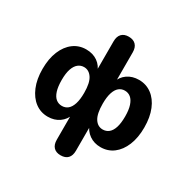

<svg xmlns="http://www.w3.org/2000/svg" viewBox="-195 -895 1249 1265"><g transform="rotate(30 429.0 -263.0)"><path d="M429.2 188.5Q394.2 188.5 375.5 168.6Q356.8 148.8 356.8 111.5V-86.5H367.2Q350.8 -40 314.6 -14.8Q278.5 10.5 228.5 10.5Q174 10.5 132.1 -21.1Q90.2 -52.8 66.2 -110.5Q42.2 -168.2 42.2 -245.5Q42.2 -324 66.2 -381.2Q90.2 -438.5 132.1 -469.6Q174 -500.8 228.5 -500.8Q279.5 -500.8 315.8 -475.4Q352 -450 367.2 -403.8H356.8V-636.5Q356.8 -673.8 375.5 -693.6Q394.2 -713.5 429.2 -713.5Q464.2 -713.5 483.4 -693.6Q502.5 -673.8 502.5 -636.5V-403.8H491.2Q506.5 -450 543.1 -475.4Q579.8 -500.8 630 -500.8Q684.5 -500.8 726.8 -469.6Q769 -438.5 792.6 -381.2Q816.2 -324 816.2 -245.5Q816.2 -168.2 792.6 -110.5Q769 -52.8 727.1 -21.1Q685.2 10.5 630 10.5Q581 10.5 544.8 -14.8Q508.5 -40 491.2 -86.5H502.5V111.5Q502.5 148.8 483.9 168.6Q465.2 188.5 429.2 188.5ZM274 -97.5Q300 -97.5 319 -113.2Q338 -129 348.5 -162.1Q359 -195.2 359 -245.8Q359 -322 335.2 -357.4Q311.5 -392.8 274 -392.8Q249 -392.8 229.5 -377.1Q210 -361.5 199 -329Q188 -296.5 188 -245.8Q188 -195.2 198.5 -162.1Q209 -129 228.5 -113.2Q248 -97.5 274 -97.5ZM584.5 -97.5Q610.5 -97.5 630 -113.2Q649.5 -129 660 -162.1Q670.5 -195.2 670.5 -245.8Q670.5 -296.5 659.5 -329Q648.5 -361.5 629.5 -377.1Q610.5 -392.8 584.5 -392.8Q559.2 -392.8 540.2 -377.1Q521.2 -361.5 510.8 -329Q500.2 -296.5 500.2 -245.8Q500.2 -169 523.1 -133.2Q546 -97.5 584.5 -97.5Z"/></g></svg>

Font: Nunito ExtraLight
Style: Regular
Weight: 200
Designer: Vernon Adams
Foundry: Vernon Adams
Version: Version 3.602;April 4, 2023;FontCreator 14.0.0.2856 64-bit